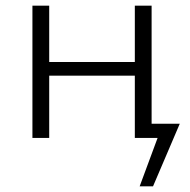

<svg xmlns="http://www.w3.org/2000/svg" viewBox="-20 -485 669 675"><path d="M518 170H471L534 0H454V-219H153V0H94V-465H153V-267H454V-465H513V-50H612Z"/></svg>

Font: Ysabeau SC Semilight
Style: Regular
Weight: 300
Designer: Christian Thalmann (Catharsis Fonts)
Version: Version 0.003